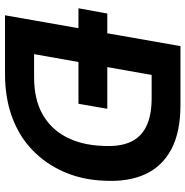

<svg xmlns="http://www.w3.org/2000/svg" viewBox="-7 -733 740 766"><g transform="rotate(90 363.0 -350.0)"><path d="M13 -293 34 -408H414L394 -293ZM41 0 164 -700H398Q508 -700 576.5 -663Q645 -626 675.5 -558.5Q706 -491 701 -398Q698 -310 666.5 -237Q635 -164 580 -110.5Q525 -57 448 -28.5Q371 0 275 0ZM196 -116H288Q376 -116 435.5 -149.5Q495 -183 527 -244.5Q559 -306 562 -390Q566 -455 547.5 -498Q529 -541 485.5 -563Q442 -585 371 -585H279Z"/></g></svg>

Font: DM Sans
Style: Bold Italic
Weight: 700
Italic angle: -10°
Designer: Colophon Foundry, Jonny Pinhorn
Foundry: Colophon Foundry
Version: Version 4.004;gftools[0.9.30]